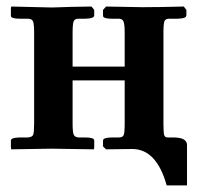

<svg xmlns="http://www.w3.org/2000/svg" viewBox="-20 -454 601 585"><path d="M478 -77.1Q478 -51.3 480 -43.2Q481.9 -35.2 491.2 -35.2H507.8Q549.8 -35.2 549.8 -12.2V110.8H487.8Q457 0 382.8 0L303.2 1L293.9 -7.8V-25.9Q293.9 -34.7 320.8 -35.2H341.8Q354 -35.2 356.9 -42.5Q359.9 -49.8 359.9 -77.1V-209H201.2V-78.1Q201.2 -51.3 204.6 -43.7Q208 -36.1 219.2 -35.2H240.2Q267.1 -35.2 267.1 -25.9V-4.9L266.1 1L137.2 -1Q120.1 -1 75 0Q29.8 1 14.2 1L13.2 -4.9V-25.9Q13.2 -34.7 40 -35.2H64.9Q78.1 -36.1 81.1 -43.5Q84 -50.8 84 -78.1V-355Q84 -380.9 80.6 -388.9Q77.1 -397 64.9 -397H40Q13.2 -397 13.2 -405.8V-428.2L14.2 -434.1L138.2 -431.2Q156.2 -432.1 199.2 -433.1Q242.2 -434.1 258.8 -434.1L267.1 -423.8V-407.2Q267.1 -397.5 240.2 -397H219.2Q208 -397 204.6 -389.4Q201.2 -381.8 201.2 -355V-251H359.9V-354Q359.9 -379.9 356.4 -388.4Q353 -397 341.8 -397H320.8Q293.9 -397 293.9 -405.8V-423.8L303.2 -434.1L414.1 -432.1Q463.9 -432.1 540 -434.1L547.9 -423.8V-407.2Q547.9 -397.5 521 -397H496.1Q483.9 -397 481 -389.4Q478 -381.8 478 -354Z"/></svg>

Font: Linux Libertine
Style: Bold
Weight: 700
Designer: Philipp H. Poll
Foundry: Philipp H. Poll
Version: Version 5.0.3